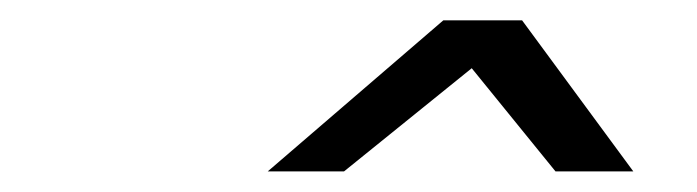

<svg xmlns="http://www.w3.org/2000/svg" viewBox="-20 -640 682 188"><path d="M242.2 -472.2 414.1 -620.1H491.2L600.1 -472.2H523.9L441.9 -573.2L316.9 -472.2Z"/></svg>

Font: CMU Bright
Style: SemiBoldOblique
Weight: 600
Italic angle: -12°
Version: Version 0.7.0